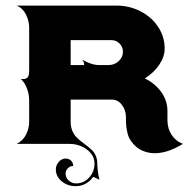

<svg xmlns="http://www.w3.org/2000/svg" viewBox="-20 -508 685 678"><path d="M39.1 0Q61.3 -11.2 72.1 -33Q83 -54.7 83 -78.1V-152.8Q82.8 -176.5 74.5 -197.4Q66.2 -218.3 53.5 -228.5Q62.7 -228.5 67.3 -229.2Q71.8 -230 76 -233.3Q80.3 -236.6 81.7 -243.5Q83 -250.5 83 -262.9V-410.2Q83 -433.3 72 -456.1Q61 -478.8 39.1 -488.3H390.6Q437 -488.3 476.3 -468Q515.6 -447.8 538.6 -412.8Q561.5 -377.9 561.5 -336.9Q561.5 -307.9 542.4 -279.5Q523.2 -251.2 491.5 -231Q527.8 -213.4 549.6 -182.9Q571.3 -152.3 571.3 -116.2V-83Q571.3 -54.4 585.9 -32Q600.6 -9.5 626 0Q572.3 33 526.9 33Q507.1 33 489.7 26.7Q472.4 20.5 460.8 10.3Q449.2 0 441.5 -11.8Q433.8 -23.7 430.7 -36.1Q424.8 -59.6 424.8 -83V-92.8Q424.8 -119.1 410.5 -137.7Q396.2 -156.2 376 -156.2H229.5V-78.1Q229.5 -61.5 234.6 -48.1Q239.7 -34.7 248 -25.6Q256.3 -16.6 266.4 -8.8Q276.4 -1 286.5 6.6Q296.6 14.2 304.9 22.3Q313.2 30.5 318.4 42.5Q323.5 54.4 323.5 69.3Q323.5 80.8 325.7 98.4Q327.9 116 331.3 125.7Q327.1 125.7 319.6 121.3Q312 116.9 308.8 116.9Q298.1 132.1 282.1 140.7Q266.1 149.4 247.6 149.4Q218.5 149.4 197.9 132.2Q177.2 115 177.2 90.6Q177.2 75.2 187.7 63.5Q198.2 51.8 211.7 51.8Q223.4 51.8 231 59.3Q238.5 66.9 238.5 78.1Q227.3 78.1 219.5 86.1Q211.7 94 211.7 105.5Q211.7 119.6 222.7 129.6Q233.6 139.6 249.3 139.6Q275.9 139.6 294.8 119Q313.7 98.4 313.7 69.3Q313.7 40.5 287.2 20.3Q260.7 0 223.1 0ZM229.5 -278.3H277.3Q277.3 -290 270 -297.9Q282.7 -289.6 299.2 -283.9Q315.7 -278.3 328.6 -278.3H363.3Q384 -278.3 399 -292Q414.1 -305.7 414.1 -325.2Q414.1 -342.3 402.3 -354.2Q390.6 -366.2 374 -366.2H229.5Z"/></svg>

Font: Agreloy
Style: Medium
Weight: 400
Designer: gluk
Foundry: gluk
Version: Version 0.27